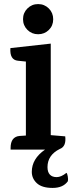

<svg xmlns="http://www.w3.org/2000/svg" viewBox="-20 -734 359 942"><path d="M213 86Q213 110 224.5 122.5Q236 135 258 135Q280 135 306 114Q310 117 312.5 131.5Q315 146 313 155Q290 188 238 188Q186 188 161 165Q136 142 136 109Q136 45 201 0H32V-8Q32 -63 76 -67L107 -69V-432L68 -436Q27 -440 31 -498L229 -520V-71L300 -65Q306 -15 273 -3Q213 27 213 86ZM219.5 -587Q198 -566 167 -566Q136 -566 114.5 -587.5Q93 -609 93 -640Q93 -671 114.5 -692.5Q136 -714 167 -714Q198 -714 219.5 -692.5Q241 -671 241 -639.5Q241 -608 219.5 -587Z"/></svg>

Font: Karma
Style: Bold
Weight: 700
Designer: Joana Correia
Foundry: Indian Type Foundry
Version: Version 1.202;PS 1.0;hotconv 1.0.78;makeotf.lib2.5.61930; tt